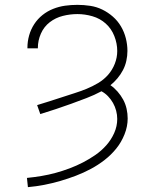

<svg xmlns="http://www.w3.org/2000/svg" viewBox="-20 -763 640 791"><path d="M95 8 91 -30Q121 -33 151 -38Q181 -43 210 -51Q239 -59 267 -69.5Q295 -80 322 -94Q349 -108 373.5 -125Q398 -142 418 -164.5Q438 -187 450.5 -215Q463 -243 463 -273Q463 -290 458.5 -307Q454 -324 445.5 -339Q437 -354 425 -366.5Q413 -379 398 -387Q368 -371 336.5 -359Q305 -347 273.5 -335.5Q242 -324 210 -313.5Q178 -303 146 -293L133 -330Q159 -338 184.5 -346Q210 -354 235.5 -362.5Q261 -371 286.5 -379Q312 -387 336.5 -397Q361 -407 384.5 -421Q408 -435 425.5 -455Q443 -475 453 -500.5Q463 -526 463 -553Q463 -584 451 -614.5Q439 -645 415.5 -666Q392 -687 361 -696Q330 -705 299 -705Q269 -705 239 -697.5Q209 -690 185 -671.5Q161 -653 148.5 -624.5Q136 -596 136 -566Q136 -566 136 -565.5Q136 -565 136 -564H93Q93 -565 93 -565.5Q93 -566 93 -567Q93 -592 100 -617Q107 -642 121 -663.5Q135 -685 155 -701Q175 -717 199 -726.5Q223 -736 248 -739.5Q273 -743 299 -743Q325 -743 351.5 -739Q378 -735 401.5 -723.5Q425 -712 445 -694.5Q465 -677 478.5 -654Q492 -631 498.5 -605Q505 -579 505 -553Q505 -533 500.5 -512.5Q496 -492 486.5 -474Q477 -456 464 -440.5Q451 -425 435 -412Q451 -401 464.5 -385.5Q478 -370 487.5 -352.5Q497 -335 501.5 -315Q506 -295 506 -275Q506 -242 493 -209.5Q480 -177 459 -151Q438 -125 411 -104Q384 -83 354 -67Q324 -51 292.5 -39Q261 -27 228.5 -17.5Q196 -8 162.5 -1.5Q129 5 95 8Z"/></svg>

Font: Iosevka Curly XLtEx
Style: Regular
Weight: 200
Width: 7
Monospace: yes
Designer: Belleve Invis
Foundry: Belleve Invis
Version: Version 11.1.0; ttfautohint (v1.8.3)